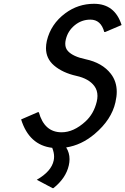

<svg xmlns="http://www.w3.org/2000/svg" viewBox="-20 -767 658 1007"><path d="M90.8 -140.6 178.7 -178.7H183.6Q212.4 -73.2 303.2 -73.2Q366.2 -73.2 427.7 -129.4Q471.7 -169.4 487.3 -233.4Q491.2 -249.5 491.2 -263.7Q491.2 -293.5 475.1 -315.4Q446.3 -354.5 380.4 -369.1Q308.1 -385.3 263.2 -423.8Q221.2 -460 221.2 -514.6Q221.2 -532.2 225.6 -552.7Q246.6 -641.1 322.3 -697.3Q389.2 -747.1 473.1 -747.1Q582.5 -747.1 617.7 -635.7L531.7 -599.1H526.9Q509.3 -664.1 454.1 -664.1Q407.7 -664.1 371.6 -634.3Q335.9 -605 325.2 -560.1Q322.3 -547.9 322.3 -537.6Q322.3 -513.7 336.9 -498.5Q363.3 -470.2 428.2 -456.5Q516.1 -438 561 -380.4Q592.3 -340.3 592.3 -285.2Q592.3 -260.7 585.4 -230.5Q564.9 -139.2 476.6 -64.5Q407.2 -5.9 327.1 6.3Q344.7 34.2 344.7 67.9Q344.7 83.5 340.8 100.6Q325.7 167.5 260.3 219.7H255.4L172.9 175.8Q250 131.8 261.7 74.2Q263.7 64.5 263.7 54.2Q263.7 33.2 253.9 8.3Q132.8 -5.9 90.8 -140.6Z"/></svg>

Font: Nova Script
Style: Regular
Weight: 400
Italic angle: -13°
Version: Version 2.001